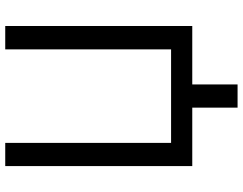

<svg xmlns="http://www.w3.org/2000/svg" viewBox="-116 -631 918 726"><g transform="rotate(-90 343.0 -268.0)"><path d="M78 -707.2H165.7V-80.1H519.3V-707.2H607.7V0H78ZM386.7 171.3H299V-69.8H386.7Z"/></g></svg>

Font: Pretendard Variable
Style: Regular
Weight: 400
Designer: Base glyphs from Inter by Rasmus Andersson; Hangul glyphs from Noto Sans CJK(Source Han Sans) by Jang Soo-young and Kang
Foundry: Kil Hyung-jin
Version: Version 1.100;FEAKit 1.0